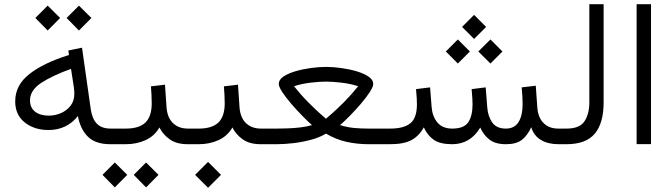

<svg xmlns="http://www.w3.org/2000/svg" viewBox="-20 -685 3190 912"><path d="M355 -658.2 414.1 -599.6 355 -540 296.4 -599.6ZM206.5 -658.2 265.6 -599.6 206.5 -540 147.9 -599.6ZM504.4 0Q433.6 0 397.5 -35.9Q361.3 -71.8 350.1 -133.8Q296.9 -67.4 210.4 -67.4Q143.1 -67.4 97.7 -103.3Q52.2 -139.2 52.2 -203.6Q52.2 -280.8 120.1 -333.7Q188 -386.7 307.6 -423.8L304.7 -445.3L369.6 -458.5L411.1 -166Q418 -120.1 440.4 -97.2Q462.9 -74.2 505.9 -74.2H524.9V0ZM333 -238.3Q333 -254.4 331.1 -268.1L317.4 -357.9Q229 -326.2 175.8 -291.3Q122.6 -256.3 122.6 -208.5Q122.6 -172.9 147 -154.3Q171.4 -135.7 211.4 -135.7Q242.7 -135.7 270.5 -148.2Q298.3 -160.6 315.7 -183.6Q333 -206.5 333 -238.3Z M504.4 -74.2H577.6Q640.6 -74.2 670.7 -103Q700.7 -131.8 700.7 -194.8Q700.7 -216.8 699.5 -236.6Q698.2 -256.3 696.8 -274.9L763.7 -282.7L771 -176.3Q774.4 -126.5 801.5 -100.3Q828.6 -74.2 873 -74.2H887.7V0H872.1Q817.9 0 785.4 -23.7Q752.9 -47.4 737.3 -79.6Q713.9 -38.6 671.1 -19.3Q628.4 0 577.6 0H504.4ZM673.8 86.9 732.9 145.5 673.8 205.1 615.2 145.5ZM525.4 86.9 584.5 145.5 525.4 205.1 466.8 145.5Z M867.7 -74.2H924.3Q987.3 -74.2 1017.3 -103Q1047.4 -131.8 1047.4 -194.8Q1047.4 -216.8 1046.1 -236.6Q1044.9 -256.3 1043.5 -274.9L1110.4 -282.7L1117.7 -176.3Q1121.1 -126.5 1148.2 -100.3Q1175.3 -74.2 1219.7 -74.2H1234.4V0H1218.8Q1164.6 0 1132.1 -23.7Q1099.6 -47.4 1084 -79.6Q1060.5 -38.6 1017.8 -19.3Q975.1 0 924.3 0H867.7ZM968.3 84 1029.8 145.5 968.3 207 906.7 145.5Z M1528.3 -367.2Q1562 -367.2 1601.1 -361.8Q1640.1 -356.4 1674.6 -346.2Q1709 -335.9 1731 -320.8Q1752.9 -305.7 1752.9 -286.6Q1752.9 -272.9 1736.1 -247.1Q1719.2 -221.2 1693.6 -191.4Q1668 -161.6 1641.4 -134.5Q1614.7 -107.4 1595.2 -90.8Q1631.8 -79.6 1664.6 -76.9Q1697.3 -74.2 1730 -74.2H1806.6V0H1730.5Q1676.8 0 1626.2 -11.2Q1575.7 -22.5 1528.3 -50.3Q1497.6 -31.7 1456.3 -20.8Q1415 -9.8 1372.3 -4.9Q1329.6 0 1293.5 0H1214.8V-74.2H1293.9Q1316.4 -74.2 1346.2 -75.2Q1376 -76.2 1406.7 -79.8Q1437.5 -83.5 1461.9 -90.8Q1442.4 -107.9 1415.8 -135Q1389.2 -162.1 1363.5 -191.9Q1337.9 -221.7 1321 -247.3Q1304.2 -272.9 1304.2 -286.6Q1304.2 -306.2 1325.9 -321Q1347.7 -335.9 1382.1 -346.2Q1416.5 -356.4 1455.3 -361.8Q1494.1 -367.2 1528.3 -367.2ZM1528.3 -297.4Q1499.5 -297.4 1456.5 -292.5Q1413.6 -287.6 1376.5 -275.4Q1409.2 -234.4 1443.4 -200Q1477.5 -165.5 1501.7 -144.3Q1525.9 -123 1528.3 -121.1Q1530.8 -123 1555.4 -144.5Q1580.1 -166 1614.5 -200.4Q1648.9 -234.9 1681.2 -275.4Q1644 -287.6 1600.8 -292.5Q1557.6 -297.4 1528.3 -297.4Z M2231.9 -614.3 2289.1 -557.1 2231.9 -500 2174.8 -557.1ZM2309.6 -497.6 2366.7 -440.4 2309.6 -383.3 2252 -440.4ZM2154.8 -497.6 2211.9 -440.4 2154.8 -383.3 2097.7 -440.4ZM2383.3 0Q2333.5 0 2305.2 -21.7Q2276.9 -43.5 2261.2 -79.1Q2213.9 0 2127.4 0Q2070.3 0 2040 -21.2Q2009.8 -42.5 1993.2 -80.1Q1971.2 -40 1935.3 -20Q1899.4 0 1832 0H1787.1V-74.2H1833Q1898.4 -74.2 1929.4 -99.6Q1960.4 -125 1960.4 -189.5Q1960.4 -202.1 1959.5 -218.5Q1958.5 -234.9 1956.1 -261.7L2022.9 -270L2030.3 -175.8Q2033.7 -132.3 2057.6 -103.3Q2081.5 -74.2 2128.4 -74.2Q2183.6 -74.2 2204.1 -104.2Q2224.6 -134.3 2224.6 -189.5Q2224.6 -202.1 2223.6 -218.5Q2222.7 -234.9 2220.2 -261.7L2287.1 -270L2294.4 -175.8Q2297.4 -133.8 2317.6 -104Q2337.9 -74.2 2382.8 -74.2Q2423.8 -74.2 2443.1 -105.2Q2462.4 -136.2 2462.4 -189.5Q2462.4 -206.5 2461.4 -224.4Q2460.4 -242.2 2458 -270L2524.9 -277.8L2532.2 -175.8Q2535.2 -127.9 2561.3 -101.1Q2587.4 -74.2 2632.3 -74.2H2650.9V0H2633.3Q2583 0 2549.3 -20.3Q2515.6 -40.5 2503.4 -80.6Q2485.8 -42 2459.2 -21Q2432.6 0 2383.3 0Z M2631.3 -74.2H2670.9Q2733.4 -74.2 2756.3 -108.9Q2779.3 -143.6 2779.3 -197.8V-665H2847.2V-198.2Q2847.2 -100.1 2805.2 -50Q2763.2 0 2670.4 0H2631.3Z M3072.3 -665V-0.5H3003.9V-665Z"/></svg>

Font: Vazirmatn UI FD Light
Style: Regular
Weight: 300
Designer: Saber Rastikerdar
Foundry: Saber Rastikerdar
Version: Version 33.003